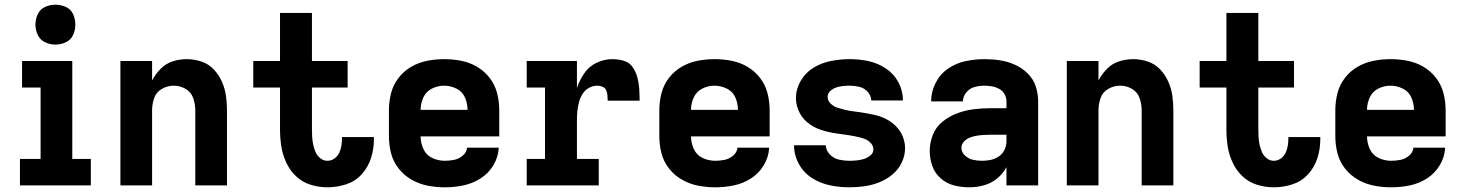

<svg xmlns="http://www.w3.org/2000/svg" viewBox="-20 -790 6232 818"><path d="M65 0H367V-113H288V-530H74V-417H153V-113H65ZM216 -600Q239 -600 260.5 -610Q282 -620 291.5 -641Q301 -662 301 -685Q301 -708 291.5 -729.5Q282 -751 260.5 -760.5Q239 -770 216 -770Q193 -770 172 -760.5Q151 -751 141 -729.5Q131 -708 131 -685Q131 -662 141 -641Q151 -620 172 -610Q193 -600 216 -600Z M493 0H628V-320Q628 -347 637 -372.5Q646 -398 670 -411.5Q694 -425 720 -425Q747 -425 770.5 -411.5Q794 -398 803 -372.5Q812 -347 812 -320V0H947V-320Q947 -352 942.5 -383Q938 -414 925 -443Q912 -472 890 -495Q868 -518 837.5 -528Q807 -538 776 -538Q745 -538 715.5 -528.5Q686 -519 664 -496.5Q642 -474 628 -447V-530H493Z M1375 8Q1415 8 1454 -4.5Q1493 -17 1520.5 -47Q1548 -77 1560.5 -116Q1573 -155 1573 -195Q1573 -201 1573 -206H1437V-201Q1437 -185 1434.5 -169Q1432 -153 1425 -138.5Q1418 -124 1404.5 -114.5Q1391 -105 1375 -105Q1358 -105 1344.5 -116Q1331 -127 1324.5 -142Q1318 -157 1314.5 -173Q1311 -189 1310 -205.5Q1309 -222 1309 -239V-417H1461V-530H1309V-735H1173V-530H1059V-417H1173V-239Q1173 -202 1178.5 -166.5Q1184 -131 1199.5 -97.5Q1215 -64 1241.5 -39Q1268 -14 1303 -3Q1338 8 1375 8Z M1875 8Q1915 8 1954 0Q1993 -8 2027 -29.5Q2061 -51 2082 -86Q2103 -121 2105 -161H1970Q1968 -141 1951.5 -127Q1935 -113 1915 -109Q1895 -105 1875 -105Q1847 -105 1821.5 -117Q1796 -129 1784 -155Q1772 -181 1772 -209H2107V-320Q2107 -357 2098 -392.5Q2089 -428 2066.5 -457.5Q2044 -487 2012.5 -505.5Q1981 -524 1945 -531Q1909 -538 1872 -538Q1836 -538 1800 -531Q1764 -524 1732 -505.5Q1700 -487 1677.5 -457.5Q1655 -428 1646 -392.5Q1637 -357 1637 -320V-210Q1637 -173 1646 -137.5Q1655 -102 1678 -72.5Q1701 -43 1733.5 -24.5Q1766 -6 1802 1Q1838 8 1875 8ZM1972 -322H1772Q1772 -349 1783.5 -374.5Q1795 -400 1820 -412.5Q1845 -425 1872 -425Q1899 -425 1924.5 -412.5Q1950 -400 1961 -374.5Q1972 -349 1972 -322Z M2224 0H2531V-113H2438V-281Q2438 -300 2440 -318.5Q2442 -337 2447 -355.5Q2452 -374 2462 -390Q2472 -406 2489 -415.5Q2506 -425 2525 -425Q2536 -425 2547 -420.5Q2558 -416 2562.5 -405.5Q2567 -395 2568 -383.5Q2569 -372 2569 -361H2705Q2705 -385 2703.5 -410Q2702 -435 2696 -458.5Q2690 -482 2676 -503Q2662 -524 2638 -531Q2614 -538 2589 -538Q2554 -538 2521.5 -522.5Q2489 -507 2469 -477.5Q2449 -448 2438 -415V-530H2224V-417H2302V-113H2224Z M3027 8Q3067 8 3106 0Q3145 -8 3179 -29.5Q3213 -51 3234 -86Q3255 -121 3257 -161H3122Q3120 -141 3103.5 -127Q3087 -113 3067 -109Q3047 -105 3027 -105Q2999 -105 2973.5 -117Q2948 -129 2936 -155Q2924 -181 2924 -209H3259V-320Q3259 -357 3250 -392.5Q3241 -428 3218.5 -457.5Q3196 -487 3164.5 -505.5Q3133 -524 3097 -531Q3061 -538 3024 -538Q2988 -538 2952 -531Q2916 -524 2884 -505.5Q2852 -487 2829.5 -457.5Q2807 -428 2798 -392.5Q2789 -357 2789 -320V-210Q2789 -173 2798 -137.5Q2807 -102 2830 -72.5Q2853 -43 2885.5 -24.5Q2918 -6 2954 1Q2990 8 3027 8ZM3124 -322H2924Q2924 -349 2935.5 -374.5Q2947 -400 2972 -412.5Q2997 -425 3024 -425Q3051 -425 3076.5 -412.5Q3102 -400 3113 -374.5Q3124 -349 3124 -322Z M3598 8Q3631 8 3663 3.5Q3695 -1 3725.5 -13Q3756 -25 3781.5 -46Q3807 -67 3821.5 -97Q3836 -127 3836 -159Q3836 -176 3831.5 -192.5Q3827 -209 3819 -223.5Q3811 -238 3799 -250.5Q3787 -263 3773.5 -272Q3760 -281 3744.5 -288Q3729 -295 3712.5 -299Q3696 -303 3679.5 -306Q3663 -309 3646.5 -311.5Q3630 -314 3613.5 -316Q3597 -318 3580.5 -322Q3564 -326 3548 -331Q3532 -336 3519 -348.5Q3506 -361 3506 -377Q3506 -392 3517.5 -402.5Q3529 -413 3543 -417.5Q3557 -422 3571.5 -423.5Q3586 -425 3601 -425Q3621 -425 3641.5 -420Q3662 -415 3676.5 -399Q3691 -383 3692 -362H3827Q3827 -403 3807.5 -439.5Q3788 -476 3754 -498.5Q3720 -521 3680.5 -529.5Q3641 -538 3601 -538Q3561 -538 3521.5 -530.5Q3482 -523 3447.5 -502.5Q3413 -482 3392 -446.5Q3371 -411 3371 -371Q3371 -354 3375.5 -338Q3380 -322 3388 -307Q3396 -292 3407.5 -280Q3419 -268 3433 -258.5Q3447 -249 3462.5 -242.5Q3478 -236 3494.5 -231.5Q3511 -227 3527.5 -224Q3544 -221 3560.5 -219Q3577 -217 3593.5 -214.5Q3610 -212 3626.5 -208.5Q3643 -205 3659 -200Q3675 -195 3688 -182.5Q3701 -170 3701 -153Q3701 -138 3688 -127.5Q3675 -117 3660 -112.5Q3645 -108 3629.5 -106.5Q3614 -105 3598 -105Q3576 -105 3554 -110Q3532 -115 3515.5 -132Q3499 -149 3498 -171H3363Q3363 -129 3383.5 -91.5Q3404 -54 3439.5 -31.5Q3475 -9 3516 -0.5Q3557 8 3598 8Z M4109 8Q4141 8 4172 -0.5Q4203 -9 4228 -29.5Q4253 -50 4268 -78V0H4403V-357Q4403 -391 4392.5 -422.5Q4382 -454 4358 -477.5Q4334 -501 4303.5 -514.5Q4273 -528 4240.5 -533Q4208 -538 4174 -538Q4134 -538 4093.5 -529.5Q4053 -521 4019 -497.5Q3985 -474 3966 -436.5Q3947 -399 3947 -358H4082Q4083 -380 4097.5 -397Q4112 -414 4132.5 -419.5Q4153 -425 4174 -425Q4191 -425 4207 -422Q4223 -419 4237.5 -411Q4252 -403 4260 -388.5Q4268 -374 4268 -357V-329H4199Q4163 -329 4127.5 -324.5Q4092 -320 4058.5 -307.5Q4025 -295 3996.5 -272.5Q3968 -250 3954.5 -216Q3941 -182 3941 -147Q3941 -114 3952 -83Q3963 -52 3988 -30Q4013 -8 4045 0Q4077 8 4109 8ZM4164 -105Q4145 -105 4126 -109Q4107 -113 4091.5 -127Q4076 -141 4076 -160Q4076 -175 4086.5 -186.5Q4097 -198 4111 -203.5Q4125 -209 4139.5 -211.5Q4154 -214 4169 -215Q4184 -216 4199 -216H4268V-189Q4268 -170 4260 -152.5Q4252 -135 4236 -124Q4220 -113 4201.5 -109Q4183 -105 4164 -105Z M4525 0H4660V-320Q4660 -347 4669 -372.5Q4678 -398 4702 -411.5Q4726 -425 4752 -425Q4779 -425 4802.5 -411.5Q4826 -398 4835 -372.5Q4844 -347 4844 -320V0H4979V-320Q4979 -352 4974.5 -383Q4970 -414 4957 -443Q4944 -472 4922 -495Q4900 -518 4869.5 -528Q4839 -538 4808 -538Q4777 -538 4747.5 -528.5Q4718 -519 4696 -496.5Q4674 -474 4660 -447V-530H4525Z M5407 8Q5447 8 5486 -4.5Q5525 -17 5552.5 -47Q5580 -77 5592.5 -116Q5605 -155 5605 -195Q5605 -201 5605 -206H5469V-201Q5469 -185 5466.5 -169Q5464 -153 5457 -138.5Q5450 -124 5436.5 -114.5Q5423 -105 5407 -105Q5390 -105 5376.5 -116Q5363 -127 5356.5 -142Q5350 -157 5346.5 -173Q5343 -189 5342 -205.5Q5341 -222 5341 -239V-417H5493V-530H5341V-735H5205V-530H5091V-417H5205V-239Q5205 -202 5210.5 -166.5Q5216 -131 5231.5 -97.5Q5247 -64 5273.5 -39Q5300 -14 5335 -3Q5370 8 5407 8Z M5907 8Q5947 8 5986 0Q6025 -8 6059 -29.5Q6093 -51 6114 -86Q6135 -121 6137 -161H6002Q6000 -141 5983.5 -127Q5967 -113 5947 -109Q5927 -105 5907 -105Q5879 -105 5853.5 -117Q5828 -129 5816 -155Q5804 -181 5804 -209H6139V-320Q6139 -357 6130 -392.5Q6121 -428 6098.5 -457.5Q6076 -487 6044.5 -505.5Q6013 -524 5977 -531Q5941 -538 5904 -538Q5868 -538 5832 -531Q5796 -524 5764 -505.5Q5732 -487 5709.5 -457.5Q5687 -428 5678 -392.5Q5669 -357 5669 -320V-210Q5669 -173 5678 -137.5Q5687 -102 5710 -72.5Q5733 -43 5765.5 -24.5Q5798 -6 5834 1Q5870 8 5907 8ZM6004 -322H5804Q5804 -349 5815.5 -374.5Q5827 -400 5852 -412.5Q5877 -425 5904 -425Q5931 -425 5956.5 -412.5Q5982 -400 5993 -374.5Q6004 -349 6004 -322Z"/></svg>

Font: Iosevka Sparkle Extrabold
Style: Regular
Weight: 800
Designer: Belleve Invis
Foundry: Belleve Invis
Version: Version 4.5.0; ttfautohint (v1.8.3)